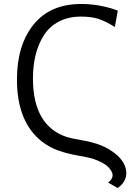

<svg xmlns="http://www.w3.org/2000/svg" viewBox="-20 -736 679 973"><path d="M65.9 -333Q65.9 -506.8 149.9 -611.3Q233.9 -715.8 391.1 -715.8Q487.3 -715.8 577.1 -682.1L562 -599.1Q516.1 -627.9 480 -639.9Q443.8 -651.9 390.1 -651.9Q326.2 -651.9 278.1 -626.5Q230 -601.1 201.9 -556.6Q173.8 -512.2 160.4 -457.5Q147 -402.8 147 -338.9Q147 -96.7 320.8 -41Q342.8 -34.2 396 -25.1Q449.2 -16.1 491.7 0.5Q534.2 17.1 575.2 51.8Q620.1 94.7 620.1 141.1Q620.1 186 576.2 216.8L527.8 189Q550.8 171.9 550.8 151.9Q550.8 133.8 528.8 110.8Q506.8 87.9 452.1 68.8Q430.2 62 376 52.5Q321.8 43 276.4 27.1Q231 11.2 191.9 -19Q65.9 -118.2 65.9 -333Z"/></svg>

Font: CMU Sans Serif
Style: Medium
Weight: 500
Version: Version 0.7.0